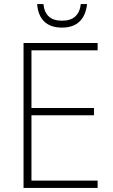

<svg xmlns="http://www.w3.org/2000/svg" viewBox="-20 -926 559 946"><path d="M461 0H96V-714H461V-678H135V-394H443V-358H135V-36H461ZM409 -906Q403 -850 372 -820Q341 -790 285 -790Q229 -790 198 -820Q167 -850 163 -906H194Q202 -824 285 -824Q329 -824 351.5 -845.5Q374 -867 378 -906Z"/></svg>

Font: Noto Sans Disp ExtLt
Style: Regular
Weight: 200
Designer: Monotype Design Team
Foundry: Monotype Imaging Inc.
Version: Version 2.000;GOOG;noto-source:20170915:90ef993387c0